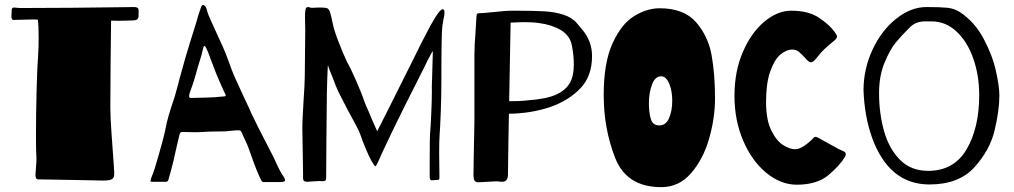

<svg xmlns="http://www.w3.org/2000/svg" viewBox="-20 -748 4172 790"><path d="M550 -687Q551 -674 545 -669Q539 -664 526 -664Q518 -664 495.5 -663Q473 -662 441 -663H437L435 -482L434 -306Q434 -266 438.5 -204.5Q443 -143 444 -127Q450 -47 450 -37Q451 -17 441 -11Q431 -5 406 -5L362 -6Q357 -6 198 -9L136 -10Q126 -10 126 -30Q126 -37 128 -57Q130 -83 130 -97Q128 -123 128 -188Q128 -275 130.5 -374Q133 -473 137 -523Q139 -549 139 -593Q139 -642 136 -667L118 -668L35 -666Q27 -666 27 -682L28 -704Q28 -712 30.5 -714.5Q33 -717 39 -717Q43 -717 49 -716Q55 -715 63 -715L276 -716L450 -718Q491 -719 534 -719Q546 -718 548.5 -713Q551 -708 550.5 -699.5Q550 -691 550 -687Z M1153 -7Q1153 1 1135 1H1063Q1059 1 1055 -6Q1051 -13 1048 -20Q1045 -27 1043 -32Q1038 -42 1024.5 -78Q1011 -114 1004 -135Q1001 -145 992 -164.5Q983 -184 979 -192Q975 -204 971.5 -208Q968 -212 961 -212Q954 -212 943.5 -211Q933 -210 921 -209Q913 -207 871 -207Q842 -207 814 -205Q805 -204 782 -204L729 -205Q724 -205 721.5 -201Q719 -197 718 -191.5Q717 -186 716 -183L710 -158Q707 -144 702.5 -125.5Q698 -107 695 -91L684 -48L676 -19Q673 -7 670.5 -3.5Q668 0 663 0H604Q599 0 599 -4Q599 -6 603 -18Q611 -37 617 -56Q654 -180 661 -218Q670 -268 698 -347Q707 -381 715 -409Q718 -423 724 -443Q743 -513 762 -574L787 -654Q795 -685 807 -718Q813 -733 821 -725Q827 -721 830 -711Q833 -701 834 -697Q837 -685 887 -577Q907 -536 930 -470Q940 -441 985 -345Q1008 -298 1015 -280Q1031 -245 1101 -110L1113 -85Q1136 -34 1148 -20Q1153 -10 1153 -7ZM909 -355Q909 -357 906 -363Q901 -372 883 -413.5Q865 -455 858 -476Q848 -500 842.5 -516Q837 -532 834 -538Q832 -543 829.5 -548Q827 -553 825 -556Q823 -559 821 -559Q818 -559 814.5 -544Q811 -529 809 -521Q791 -463 783 -433Q779 -418 771.5 -396.5Q764 -375 761 -367Q758 -357 758 -351Q758 -345 767 -345Q788 -345 831.5 -346.5Q875 -348 886 -350Q893 -351 898 -351Q903 -351 906 -352Q909 -353 909 -355Z M1408 -493Q1422 -469 1445.5 -415.5Q1469 -362 1479 -331Q1485 -315 1496 -291L1511 -255L1532 -208Q1561 -265 1574 -291L1639 -421L1684 -511Q1719 -583 1731 -604Q1750 -643 1771 -676.5Q1792 -710 1801 -710Q1809 -710 1809 -697Q1809 -685 1804 -665L1800 -640Q1796 -613 1796 -400Q1796 -353 1793.5 -286Q1791 -219 1789 -197Q1787 -171 1787 -120L1788 -23V-18Q1788 -6 1782 -8H1780Q1775 -8 1768.5 -7Q1762 -6 1755 -6Q1751 -7 1749.5 -11Q1748 -15 1748 -25V-84Q1748 -186 1750 -204Q1752 -225 1754.5 -282Q1757 -339 1757 -374Q1756 -383 1758 -430L1759 -466L1761 -538Q1754 -528 1749 -517Q1739 -500 1730 -480L1720 -460Q1703 -427 1681 -382.5Q1659 -338 1643 -307Q1625 -271 1597.5 -214.5Q1570 -158 1555 -125Q1529 -64 1525 -64Q1522 -64 1516 -74Q1510 -84 1508 -87Q1501 -98 1486 -133.5Q1471 -169 1462 -196Q1456 -214 1410 -297Q1374 -366 1373 -369Q1363 -389 1346 -436Q1335 -461 1329 -480L1327 -436L1325 -368L1323 -171L1322 -15Q1322 -6 1317 -4Q1312 -2 1305 -2.5Q1298 -3 1294 -3L1272 -2Q1254 0 1246 0Q1231 0 1228.5 -6.5Q1226 -13 1227 -34Q1227 -67 1226 -97L1224 -220Q1224 -248 1226 -278.5Q1228 -309 1229 -333Q1234 -405 1234 -434L1236 -622L1235 -676Q1235 -711 1240 -716Q1243 -719 1247 -719Q1250 -719 1256 -717Q1262 -715 1271 -716Q1280 -717 1296 -717Q1315 -717 1324 -715Q1333 -712 1337 -700.5Q1341 -689 1344 -674.5Q1347 -660 1349 -652Q1354 -625 1372.5 -577Q1391 -529 1408 -493Z M2416 -517Q2416 -434 2367.5 -384Q2319 -334 2245 -308Q2165 -281 2074 -280L2072 -171L2070 -30Q2070 0 2046 0Q2040 0 2034 -1Q2028 -2 2024 -2L1986 0L1947 2Q1936 2 1932 -6Q1928 -14 1928 -30Q1928 -35 1928.5 -49Q1929 -63 1929 -91Q1932 -244 1932 -246V-520Q1932 -560 1936 -607L1940 -673Q1940 -689 1943.5 -691.5Q1947 -694 1959 -694Q1967 -694 2007 -698Q2059 -704 2090 -704Q2174 -704 2218.5 -701.5Q2263 -699 2298.5 -687.5Q2334 -676 2355 -651Q2359 -646 2377.5 -624Q2396 -602 2406 -575Q2416 -548 2416 -517ZM2341 -482Q2341 -520 2333 -561Q2325 -602 2288 -624Q2251 -646 2199 -653Q2172 -657 2135 -657Q2119 -657 2081 -655L2075 -332Q2114 -331 2150 -335Q2232 -341 2271 -360Q2307 -377 2324 -405.5Q2341 -434 2341 -482Z M2922 -343Q2922 -263 2898 -178.5Q2874 -94 2824 -36Q2774 22 2701 22Q2558 22 2511 -98.5Q2464 -219 2464 -357Q2464 -490 2500.5 -570Q2537 -650 2589.5 -682Q2642 -714 2694 -714Q2794 -714 2844 -656.5Q2894 -599 2908 -520.5Q2922 -442 2922 -343ZM2746 -334Q2746 -374 2733.5 -404Q2721 -434 2700 -434Q2675 -434 2662.5 -399.5Q2650 -365 2650 -325Q2650 -284 2658 -258Q2666 -232 2693 -232Q2720 -232 2733 -262Q2746 -292 2746 -334Z M3132 -329Q3132 -255 3153.5 -211.5Q3175 -168 3202.5 -151Q3230 -134 3250 -134Q3268 -134 3287 -146.5Q3306 -159 3320 -173Q3322 -175 3326.5 -180Q3331 -185 3335 -185Q3340 -185 3347 -181L3432 -134Q3436 -132 3444.5 -128.5Q3453 -125 3456.5 -122Q3460 -119 3460 -114Q3460 -109 3457 -103Q3435 -66 3388 -27Q3341 12 3258 12Q3193 12 3133.5 -36.5Q3074 -85 3038 -169Q3002 -253 3002 -354Q3002 -454 3036.5 -534Q3071 -614 3125 -659Q3179 -704 3236 -704Q3307 -704 3350.5 -674.5Q3394 -645 3413 -618Q3417 -612 3420.5 -607Q3424 -602 3424 -597Q3424 -591 3413 -581Q3367 -545 3347 -518Q3337 -505 3330 -498.5Q3323 -492 3316 -492Q3309 -492 3300 -502Q3279 -525 3267.5 -534.5Q3256 -544 3240 -544Q3215 -544 3190.5 -523Q3166 -502 3149 -453.5Q3132 -405 3132 -329Z M4092 -356Q4092 -294 4072.5 -212Q4053 -130 3989 -59.5Q3925 11 3804 11Q3638 11 3568 -182Q3537 -269 3533 -376Q3533 -464 3570 -543.5Q3607 -623 3667.5 -671Q3728 -719 3792 -719Q3850 -719 3878.5 -716Q3907 -713 3930 -698Q3990 -658 4026.5 -590Q4063 -522 4077.5 -457.5Q4092 -393 4092 -356ZM4009 -356Q4009 -438 3984.5 -507.5Q3960 -577 3915.5 -618.5Q3871 -660 3813 -660Q3808 -660 3786.5 -660Q3765 -660 3749 -653Q3733 -646 3720 -632Q3687 -599 3664.5 -571.5Q3642 -544 3619.5 -490Q3597 -436 3597 -365Q3597 -281 3617.5 -208.5Q3638 -136 3683 -90.5Q3728 -45 3799 -45Q3905 -45 3957 -133.5Q4009 -222 4009 -356Z"/></svg>

Font: Barrio
Style: Regular
Weight: 400
Designer: Pablo Cosgaya & Sergio Jimenez
Foundry: Pablo Cosgaya & Sergio Jimenez
Version: Version 1.005